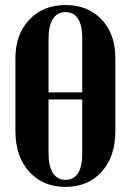

<svg xmlns="http://www.w3.org/2000/svg" viewBox="-20 -729 515 759"><path d="M41 -210V-499Q41 -592.8 95.7 -650.9Q150.4 -709 238.8 -709Q328.1 -709 382.1 -651.6Q436 -594.2 436 -499V-210Q436 -110.4 382.1 -50.3Q328.1 9.8 238.8 9.8Q149.4 9.8 95.2 -50.5Q41 -110.8 41 -210ZM171.9 -576.2V-363.8H305.2V-576.2Q305.2 -681.2 238.8 -681.2Q206.5 -681.2 189.2 -654.3Q171.9 -627.4 171.9 -576.2ZM171.9 -335.9V-123Q171.9 -71.8 189.2 -44.9Q206.5 -18.1 238.8 -18.1Q305.2 -18.1 305.2 -123V-335.9Z"/></svg>

Font: Moniqa Black Heading
Style: Regular
Weight: 900
Designer: Rajesh Rajput
Foundry: Rajesh Rajput
Version: Version 1.000